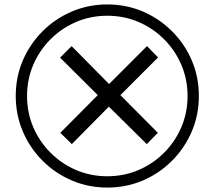

<svg xmlns="http://www.w3.org/2000/svg" viewBox="-20 -782 968 866"><path d="M304 -132 252 -183 421 -353 251 -522 303 -574 472 -403 643 -574 693 -523 523 -353 692 -183 642 -132 471 -301ZM464 64Q379 64 304 32Q229 0 172 -57Q115 -114 83 -189Q51 -264 51 -349Q51 -435 83 -509.5Q115 -584 172 -641Q229 -698 304 -730Q379 -762 464 -762Q550 -762 624.5 -730Q699 -698 756 -641Q813 -584 845 -509.5Q877 -435 877 -349Q877 -264 845 -189Q813 -114 756 -57Q699 0 624.5 32Q550 64 464 64ZM464 13Q539 13 604.5 -15Q670 -43 720 -93Q770 -143 798 -208.5Q826 -274 826 -349Q826 -424 798 -489.5Q770 -555 720 -605Q670 -655 604.5 -683Q539 -711 464 -711Q389 -711 323.5 -683Q258 -655 208 -605Q158 -555 130 -489.5Q102 -424 102 -349Q102 -274 130 -208.5Q158 -143 208 -93Q258 -43 323.5 -15Q389 13 464 13Z"/></svg>

Font: uoriya85
Style: Book
Weight: 400
Designer: Jelle Bosma - Monotype Design Team
Foundry: Monotype Imaging Inc.
Version: Version 2.003